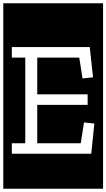

<svg xmlns="http://www.w3.org/2000/svg" viewBox="-32 -937 648 1170"><path d="M-12 213V-917H596V213ZM40 0H524L543 -184L480 -191L460 -64H195V-298H502V-362H195V-586H451L471 -459L535 -466L515 -650H40V-586H122V-64H40Z"/></svg>

Font: Zilla Slab Highlight Regular
Style: Regular
Weight: 400
Designer: Typotheque Type Foundry
Foundry: Typotheque type foundry
Version: Version 1.1; 2017; ttfautohint (v1.6)